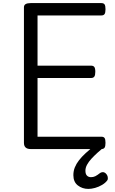

<svg xmlns="http://www.w3.org/2000/svg" viewBox="-20 -965 744 1243"><path d="M179 0Q157 0 146 -10Q135 -20 135 -40V-918Q135 -932 146 -938.5Q157 -945 179 -945H636Q651 -945 657 -936.5Q663 -928 663 -905Q663 -883 657 -874Q651 -865 636 -865H223V-540H569Q584 -540 590.5 -531.5Q597 -523 597 -500Q597 -478 590.5 -469Q584 -460 569 -460H223V-80H636Q651 -80 657 -71.5Q663 -63 663 -40Q663 -18 657 -9Q651 0 636 0ZM552 258Q513 258 484 235.5Q455 213 455 169Q455 142 464.5 118.5Q474 95 491.5 72.5Q509 50 534.5 26.5Q560 3 594 -23L656 -24V-15Q633 4 611.5 23.5Q590 43 572 62.5Q554 82 543.5 101.5Q533 121 533 140Q533 162 543 172Q553 182 569 182Q584 182 596.5 176Q609 170 628 155Q635 150 645 149.5Q655 149 665 158Q675 168 677.5 181Q680 194 675 202Q663 219 641 232Q619 245 595.5 251.5Q572 258 552 258Z"/></svg>

Font: Playwrite HU
Style: Regular
Weight: 400
Designer: Veronika Burian, José Scaglione
Foundry: TypeTogether
Version: Version 1.002